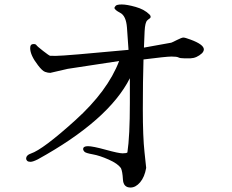

<svg xmlns="http://www.w3.org/2000/svg" viewBox="-20 -798 1040 859"><path d="M352 -131Q352 -144 373.5 -144Q395 -144 453 -128Q511 -112 528.5 -112Q546 -112 550 -116Q561 -189 561 -338V-448Q466 -260 149 -85Q127 -74 116.5 -74Q106 -74 101.5 -78.5Q97 -83 97 -88Q97 -104 118 -111Q172 -129 317 -260Q462 -391 513 -525Q398 -507 283 -490L205 -472Q194 -472 181.5 -476.5Q169 -481 150 -506Q115 -551 115 -583Q115 -601 130 -601Q140 -601 143 -596Q146 -591 173 -570Q200 -549 204 -548.5Q208 -548 229 -548Q250 -548 333 -555L555 -575Q552 -623 548 -675Q544 -727 518 -740.5Q492 -754 492 -763Q492 -765 497 -771.5Q502 -778 525 -778Q548 -778 587 -767Q626 -756 649 -733Q654 -728 654 -723Q654 -718 648.5 -714.5Q643 -711 639 -707Q629 -698 627 -658Q625 -618 624 -585L746 -607Q750 -608 771.5 -619Q793 -630 800.5 -630Q808 -630 832 -621Q892 -599 892 -577Q892 -569 884 -560Q860 -538 832 -537H806Q786 -537 778.5 -541Q771 -545 747.5 -545Q724 -545 622 -532Q619 -435 619 -310Q619 -185 626.5 -117.5Q634 -50 634 -47Q627 -6 607 17.5Q587 41 564 41Q532 41 530 5Q528 -31 521 -46Q507 -66 466.5 -84Q426 -102 395 -107.5Q364 -113 358 -119Q352 -125 352 -131Z"/></svg>

Font: Sawarabi Mincho
Style: Regular
Weight: 400
Version: Version 1.00